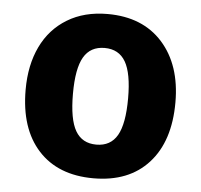

<svg xmlns="http://www.w3.org/2000/svg" viewBox="-45 -596 690 659"><g transform="rotate(5 300.0 -266.0)"><path d="M558 -267Q558 -133 490 -58Q422 17 300 17Q178 17 110 -57.5Q42 -132 42 -266Q42 -351 72.5 -414.5Q103 -478 161.5 -513.5Q220 -549 300 -549Q421 -549 489.5 -472.5Q558 -396 558 -267ZM205 -266Q205 -178 228 -138.5Q251 -99 300 -99Q349 -99 372 -139Q395 -179 395 -267Q395 -353 372 -392.5Q349 -432 300 -432Q251 -432 228 -392.5Q205 -353 205 -266Z"/></g></svg>

Font: Fira Mono
Style: Bold
Weight: 700
Monospace: yes
Designer: Carrois Corporate & Edenspiekermann AG
Foundry: Carrois Corporate GbR & Edenspiekermann AG
Version: Version 3.206